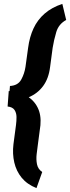

<svg xmlns="http://www.w3.org/2000/svg" viewBox="-20 -801 364 997"><path d="M303.7 -780.8 323.7 -697.3Q284.7 -676.3 272.2 -634.5Q259.8 -592.8 253.4 -552.7L240.2 -453.6Q232.9 -393.6 204.1 -354.5Q175.3 -315.4 129.4 -296.1Q83.5 -276.9 25.4 -275.4L31.7 -354.5Q73.2 -356.9 90.1 -387.5Q106.9 -418 112.3 -453.6L126 -552.7Q133.3 -608.9 154.1 -653.6Q174.8 -698.2 211.9 -730.5Q249 -762.7 303.7 -780.8ZM199.2 92.3 169.4 175.8Q120.6 156.2 92.5 121.8Q64.5 87.4 54.2 42.7Q43.9 -2 49.8 -51.8L63 -151.4Q65.9 -172.9 65.7 -193.8Q65.4 -214.8 55.4 -230Q45.4 -245.1 19.5 -248L25.4 -328.1Q77.6 -325.7 116.5 -304Q155.3 -282.2 175 -243.4Q194.8 -204.6 189.9 -150.9L176.8 -51.3Q173.8 -29.3 170.4 -1.2Q167 26.9 172.1 52Q177.2 77.1 199.2 92.3Z"/></svg>

Font: Roboto Condensed ExtraBold
Style: Italic
Weight: 800
Italic angle: -12°
Designer: Christian Robertson
Foundry: Google
Version: Version 3.008; 2023